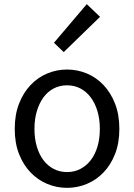

<svg xmlns="http://www.w3.org/2000/svg" viewBox="-20 -892 646 925"><path d="M303 13Q253 13 207.5 -6Q162 -25 127 -61.5Q92 -98 71.5 -150.5Q51 -203 51 -271Q51 -339 71.5 -392Q92 -445 127 -482Q162 -519 207.5 -538Q253 -557 303 -557Q353 -557 398.5 -538Q444 -519 479 -482Q514 -445 534.5 -392Q555 -339 555 -271Q555 -203 534.5 -150.5Q514 -98 479 -61.5Q444 -25 398.5 -6Q353 13 303 13ZM303 -63Q338 -63 367 -78Q396 -93 417 -120Q438 -147 449.5 -185.5Q461 -224 461 -271Q461 -318 449.5 -356.5Q438 -395 417 -423Q396 -451 367 -466Q338 -481 303 -481Q268 -481 239 -466Q210 -451 189.5 -423Q169 -395 157.5 -356.5Q146 -318 146 -271Q146 -224 157.5 -185.5Q169 -147 189.5 -120Q210 -93 239 -78Q268 -63 303 -63ZM240 -686 398 -872 462 -811 287 -641Z"/></svg>

Font: SpoqaHanSans-Regular
Style: Regular
Weight: 400
Designer: [Spoqa Han Sans] Dong-huui Kim \uAE40 \uB3D9 \uD718  Younghwa Kang \uAC15 \uC601 \uD654  [Noto Sans] Ryoko NISHIZUKA \u8
Foundry: Spoqa (http://www.spoqa-han-sans.com)
Version: Version 2.000